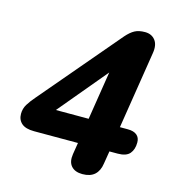

<svg xmlns="http://www.w3.org/2000/svg" viewBox="-107 -797 814 896"><g transform="rotate(15 300.0 -349.0)"><path d="M372 9Q336 9 318 -11.5Q300 -32 306 -70L315 -126H103Q62 -126 42.5 -143Q23 -160 23 -189Q23 -214 35.5 -234.5Q48 -255 68 -278L394 -662Q415 -686 434.5 -696.5Q454 -707 484 -707Q516 -707 533.5 -684.5Q551 -662 544 -621L485 -248H523Q552 -248 567 -235.5Q582 -223 582 -200Q582 -166 565 -146Q548 -126 507 -126H467L457 -65Q452 -29 431 -10Q410 9 372 9ZM334 -248 377 -520H403L144 -210L149 -248Z"/></g></svg>

Font: Nunito ExtraLight ExtraBold
Style: Italic
Weight: 800
Italic angle: -9°
Version: Version 3.602